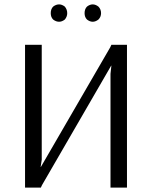

<svg xmlns="http://www.w3.org/2000/svg" viewBox="-20 -854 692 874"><path d="M94 0V-650H170V-127L165 -94H166L482 -639L487 -650H558V0H483V-518L487 -555H486L171 -11L166 0ZM402 -755Q389 -755 376 -765Q365 -776 365 -794Q365 -813 376 -824Q389 -834 402 -834Q415 -834 428 -824Q440 -812 440 -794Q440 -777 428 -765Q415 -755 402 -755ZM249 -755Q235 -755 222 -765Q211 -776 211 -794Q211 -813 222 -824Q235 -834 249 -834Q262 -834 275 -824Q286 -811 286 -794Q286 -778 275 -765Q262 -755 249 -755Z"/></svg>

Font: Arsenal SC
Style: Regular
Weight: 400
Designer: Andrij Shevchenko
Foundry: Stairsfor
Version: Version 2.001; ttfautohint (v1.8.4.7-5d5b)